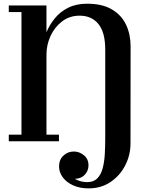

<svg xmlns="http://www.w3.org/2000/svg" viewBox="-20 -780 825 1060"><path d="M28.5 -36.5H98.5V-713.5H28.5V-750H236.5V-602Q253.5 -643 282.8 -679Q312 -715 356.2 -737.2Q400.5 -759.5 461 -759.5Q544.5 -759.5 597.5 -728.2Q650.5 -697 675.8 -643.8Q701 -590.5 701 -524.5L700.5 11.5Q700.5 76.5 671.2 133.2Q642 190 590 225Q538 260 469 260Q421 260 384.2 243.5Q347.5 227 326.8 199.2Q306 171.5 306 138.5Q306 102 330 79.2Q354 56.5 388 56.5Q418 56.5 443.2 77Q468.5 97.5 468.5 133Q468.5 162.5 448.2 184.5Q428 206.5 393 207.5Q425.5 225.5 461 225.5Q496.5 225.5 516.8 205.2Q537 185 546.5 150.2Q556 115.5 558.5 71.5Q561 27.5 561 -20V-506Q561 -601 523.5 -647.2Q486 -693.5 419.5 -693.5Q364.5 -693.5 323.2 -662.2Q282 -631 259.2 -581.8Q236.5 -532.5 236.5 -478V-36.5H305.5V0H28.5Z"/></svg>

Font: Bodoni* 06pt
Style: Bold
Weight: 700
Version: Version 2.3